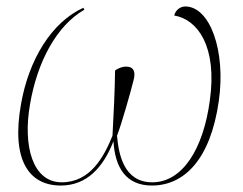

<svg xmlns="http://www.w3.org/2000/svg" viewBox="-20 -564 752 594"><path d="M168 10C248 10 299 -45 331 -127C336 -45 370 10 450 10C548 10 631 -68 657 -252C679 -406 630 -544 553 -544C538 -544 523 -533 519 -516C591 -504 653 -421 629 -252C609 -104 545 0 451 0C362 0 347 -89 342 -144C357 -183 384 -279 393 -315C400 -340 395 -358 370 -358C358 -358 346 -353 336 -346C335 -276 332 -219 328 -144C302 -80 260 0 171 0C81 0 50 -112 73 -242C95 -371 154 -484 241 -534L238 -540C139 -495 69 -379 45 -242C14 -68 70 10 168 10Z"/></svg>

Font: Noto Serif Display Thin
Style: Italic
Weight: 100
Italic angle: -12°
Designer: Monotype Design Team
Foundry: Monotype Imaging Inc.
Version: Version 2.009